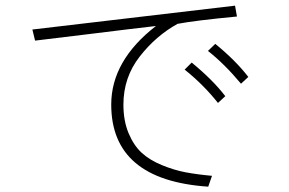

<svg xmlns="http://www.w3.org/2000/svg" viewBox="-20 -663 1040 692"><path d="M96.7 -556.6 827.1 -642.6 834 -603.5Q681.6 -588.9 620.1 -577.1Q542 -534.2 483.4 -459Q424.8 -383.8 424.8 -286.1Q424.8 -227.5 443.4 -183.1Q461.9 -138.7 490.7 -112.3Q519.5 -85.9 563.5 -67.9Q607.4 -49.8 648.9 -42Q690.4 -34.2 744.1 -29.3L730.5 9.8Q380.9 -13.7 380.9 -286.1Q380.9 -444.3 542 -569.3Q457 -559.6 307.6 -541Q158.2 -522.5 106.4 -516.6ZM729.5 -479.5 755.9 -504.9Q829.1 -445.3 875 -385.7L848.6 -361.3Q789.1 -432.6 729.5 -479.5ZM645.5 -412.1 670.9 -437.5Q747.1 -375 792 -316.4L765.6 -292Q712.9 -358.4 645.5 -412.1Z"/></svg>

Font: Gothic A1 ExtraLight
Style: Regular
Weight: 275
Designer: HanYang I&C Co.,Ltd.
Foundry: HanYang I&C Co.,Ltd.
Version: Version 2.50